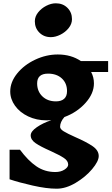

<svg xmlns="http://www.w3.org/2000/svg" viewBox="-20 -879 680 1163"><path d="M532 -443Q549 -411 549 -374Q549 -312 497.5 -255Q446 -198 370 -170Q344 -140 344 -111Q344 -97 366 -83.5Q388 -70 435 -49Q504 -19 541 6.5Q578 32 578 66Q578 98 538 145.5Q498 193 438.5 228.5Q379 264 323 264Q262 264 178 245Q94 226 38 207V28H101Q150 94 200.5 128.5Q251 163 315 163Q348 163 370.5 148.5Q393 134 393 118Q393 95 366.5 77.5Q340 60 285 35Q226 9 196 -11.5Q166 -32 166 -59Q166 -83 203 -108.5Q240 -134 291 -151L262 -150Q201 -150 150.5 -174Q100 -198 71 -238.5Q42 -279 42 -325Q42 -382 84 -434Q126 -486 193 -517.5Q260 -549 330 -549Q411 -549 470 -509H635V-443ZM386 -327Q386 -375 354.5 -404Q323 -433 271 -433Q205 -433 205 -374Q205 -326 236.5 -295.5Q268 -265 319 -265Q351 -265 368.5 -280.5Q386 -296 386 -327ZM416 -763Q416 -734 396 -709Q376 -684 346 -669Q316 -654 288 -654Q246 -654 218.5 -681.5Q191 -709 191 -750Q191 -779 211 -804Q231 -829 260.5 -844Q290 -859 318 -859Q361 -859 388.5 -831.5Q416 -804 416 -763Z"/></svg>

Font: InknutAntiqua
Style: Bold
Weight: 700
Designer: Claus Eggers Srensen
Foundry: Claus Eggers Srensen
Version: Version 1.000; ttfautohint (v1.2) -l 7 -r 28 -G 50 -x 13 -D 